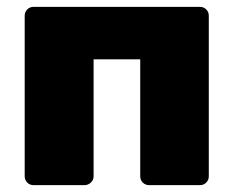

<svg xmlns="http://www.w3.org/2000/svg" viewBox="-20 -540 687 560"><path d="M78 0Q67 0 59.5 -7.5Q52 -15 52 -26V-494Q52 -505 59.5 -512.5Q67 -520 78 -520H563Q574 -520 581.5 -512.5Q589 -505 589 -494V-26Q589 -15 581.5 -7.5Q574 0 563 0H415Q404 0 396.5 -7.5Q389 -15 389 -26V-367H253V-26Q253 -15 245 -7.5Q237 0 226 0Z"/></svg>

Font: Rubik ExtraBold
Style: Regular
Weight: 800
Designer: Hubert and Fischer
Foundry: Hubert and Fischer
Version: Version 2.300;gftools[0.9.30]